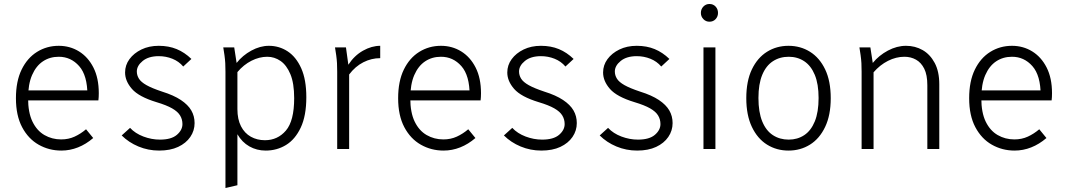

<svg xmlns="http://www.w3.org/2000/svg" viewBox="-20 -748 5362 964"><path d="M60 -255Q60 -340 88.5 -398.5Q117 -457 166 -487.5Q215 -518 275 -518Q331 -518 376.5 -490Q422 -462 449 -409Q476 -356 476 -280Q476 -270 475.5 -261Q475 -252 474 -244H104V-294H432L419 -270Q419 -369 377.5 -416Q336 -463 275 -463Q230 -463 195.5 -440Q161 -417 141 -371Q121 -325 121 -255Q121 -183 143 -137.5Q165 -92 203 -70Q241 -48 287 -48Q324 -48 354.5 -62Q385 -76 412 -99L448 -55Q412 -24 371.5 -8Q331 8 288 8Q226 8 174 -21.5Q122 -51 91 -109.5Q60 -168 60 -255Z M591 -68 633 -106Q659 -78 700 -62.5Q741 -47 783 -47Q840 -47 868 -71Q896 -95 896 -125Q896 -149 884 -168.5Q872 -188 844 -204Q816 -220 766 -235Q677 -262 642.5 -301.5Q608 -341 608 -384Q608 -421 630 -451Q652 -481 690 -499.5Q728 -518 777 -518Q827 -518 867 -501.5Q907 -485 941 -452L900 -414Q878 -440 845.5 -453Q813 -466 777 -466Q726 -466 696.5 -442Q667 -418 667 -389Q667 -370 677.5 -353Q688 -336 715.5 -320.5Q743 -305 794 -288Q852 -270 888 -246Q924 -222 940.5 -193.5Q957 -165 957 -130Q957 -92 935.5 -60.5Q914 -29 874.5 -10.5Q835 8 779 8Q724 8 675 -12.5Q626 -33 591 -68Z M1101 -510H1156L1168 -432Q1198 -470 1242 -494Q1286 -518 1330 -518Q1382 -518 1424.5 -490Q1467 -462 1492.5 -405Q1518 -348 1518 -260Q1518 -167 1490 -107.5Q1462 -48 1416 -20Q1370 8 1314 8Q1269 8 1232 -13Q1195 -34 1172 -74V182L1112 196V-388Q1112 -413 1111 -431Q1110 -449 1107 -471ZM1172 -200Q1172 -149 1190 -114Q1208 -79 1239.5 -61.5Q1271 -44 1310 -44Q1374 -44 1415.5 -92.5Q1457 -141 1457 -255Q1457 -330 1438 -375.5Q1419 -421 1388.5 -442Q1358 -463 1322 -463Q1282 -463 1242.5 -443Q1203 -423 1172 -386Z M1662 -510H1717L1729 -423Q1759 -469 1802.5 -493.5Q1846 -518 1889 -518V-456Q1845 -456 1804.5 -435.5Q1764 -415 1733 -374V0H1673V-388Q1673 -413 1672 -431Q1671 -449 1668 -471Z M1979 -255Q1979 -340 2007.5 -398.5Q2036 -457 2085 -487.5Q2134 -518 2194 -518Q2250 -518 2295.5 -490Q2341 -462 2368 -409Q2395 -356 2395 -280Q2395 -270 2394.5 -261Q2394 -252 2393 -244H2023V-294H2351L2338 -270Q2338 -369 2296.5 -416Q2255 -463 2194 -463Q2149 -463 2114.5 -440Q2080 -417 2060 -371Q2040 -325 2040 -255Q2040 -183 2062 -137.5Q2084 -92 2122 -70Q2160 -48 2206 -48Q2243 -48 2273.5 -62Q2304 -76 2331 -99L2367 -55Q2331 -24 2290.5 -8Q2250 8 2207 8Q2145 8 2093 -21.5Q2041 -51 2010 -109.5Q1979 -168 1979 -255Z M2510 -68 2552 -106Q2578 -78 2619 -62.5Q2660 -47 2702 -47Q2759 -47 2787 -71Q2815 -95 2815 -125Q2815 -149 2803 -168.5Q2791 -188 2763 -204Q2735 -220 2685 -235Q2596 -262 2561.5 -301.5Q2527 -341 2527 -384Q2527 -421 2549 -451Q2571 -481 2609 -499.5Q2647 -518 2696 -518Q2746 -518 2786 -501.5Q2826 -485 2860 -452L2819 -414Q2797 -440 2764.5 -453Q2732 -466 2696 -466Q2645 -466 2615.5 -442Q2586 -418 2586 -389Q2586 -370 2596.5 -353Q2607 -336 2634.5 -320.5Q2662 -305 2713 -288Q2771 -270 2807 -246Q2843 -222 2859.5 -193.5Q2876 -165 2876 -130Q2876 -92 2854.5 -60.5Q2833 -29 2793.5 -10.5Q2754 8 2698 8Q2643 8 2594 -12.5Q2545 -33 2510 -68Z M2991 -68 3033 -106Q3059 -78 3100 -62.5Q3141 -47 3183 -47Q3240 -47 3268 -71Q3296 -95 3296 -125Q3296 -149 3284 -168.5Q3272 -188 3244 -204Q3216 -220 3166 -235Q3077 -262 3042.5 -301.5Q3008 -341 3008 -384Q3008 -421 3030 -451Q3052 -481 3090 -499.5Q3128 -518 3177 -518Q3227 -518 3267 -501.5Q3307 -485 3341 -452L3300 -414Q3278 -440 3245.5 -453Q3213 -466 3177 -466Q3126 -466 3096.5 -442Q3067 -418 3067 -389Q3067 -370 3077.5 -353Q3088 -336 3115.5 -320.5Q3143 -305 3194 -288Q3252 -270 3288 -246Q3324 -222 3340.5 -193.5Q3357 -165 3357 -130Q3357 -92 3335.5 -60.5Q3314 -29 3274.5 -10.5Q3235 8 3179 8Q3124 8 3075 -12.5Q3026 -33 2991 -68Z M3512 0V-510H3572V0ZM3499 -683Q3499 -702 3511.5 -715Q3524 -728 3542 -728Q3561 -728 3573 -715Q3585 -702 3585 -683Q3585 -665 3573 -652Q3561 -639 3542 -639Q3524 -639 3511.5 -652Q3499 -665 3499 -683Z M3727 -255Q3727 -341 3755 -399.5Q3783 -458 3831 -488Q3879 -518 3939 -518Q3999 -518 4047 -488Q4095 -458 4123 -399.5Q4151 -341 4151 -255Q4151 -170 4123 -111Q4095 -52 4047 -22Q3999 8 3939 8Q3879 8 3831 -22Q3783 -52 3755 -111Q3727 -170 3727 -255ZM3788 -256Q3788 -185 3807 -138.5Q3826 -92 3860.5 -69.5Q3895 -47 3940 -47Q3984 -47 4018 -69.5Q4052 -92 4071 -138.5Q4090 -185 4090 -256Q4090 -326 4071 -372Q4052 -418 4018 -440.5Q3984 -463 3940 -463Q3895 -463 3860.5 -440.5Q3826 -418 3807 -372Q3788 -326 3788 -256Z M4295 -510H4350L4362 -432Q4393 -470 4438 -494Q4483 -518 4529 -518Q4575 -518 4612.5 -496.5Q4650 -475 4673 -432Q4696 -389 4696 -325V0H4636V-320Q4636 -372 4620.5 -403Q4605 -434 4579 -448.5Q4553 -463 4521 -463Q4479 -463 4438.5 -442.5Q4398 -422 4366 -385V0H4306V-388Q4306 -413 4305 -431Q4304 -449 4301 -471Z M4846 -255Q4846 -340 4874.5 -398.5Q4903 -457 4952 -487.5Q5001 -518 5061 -518Q5117 -518 5162.5 -490Q5208 -462 5235 -409Q5262 -356 5262 -280Q5262 -270 5261.5 -261Q5261 -252 5260 -244H4890V-294H5218L5205 -270Q5205 -369 5163.5 -416Q5122 -463 5061 -463Q5016 -463 4981.5 -440Q4947 -417 4927 -371Q4907 -325 4907 -255Q4907 -183 4929 -137.5Q4951 -92 4989 -70Q5027 -48 5073 -48Q5110 -48 5140.5 -62Q5171 -76 5198 -99L5234 -55Q5198 -24 5157.5 -8Q5117 8 5074 8Q5012 8 4960 -21.5Q4908 -51 4877 -109.5Q4846 -168 4846 -255Z"/></svg>

Font: Radio Canada Light
Style: Regular
Weight: 300
Designer: Charles Daoud, Etienne Aubert Bonn, Alexandre Saumier Demers, Jacques Le Bailly
Foundry: Radio-Canada
Version: Version 2.104;gftools[0.9.28.dev5+ged2979d]